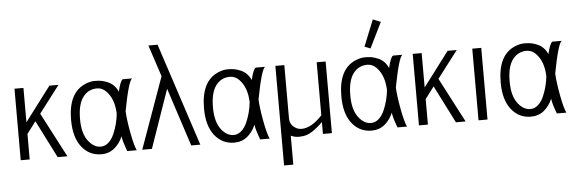

<svg xmlns="http://www.w3.org/2000/svg" viewBox="-57 -980 4122 1375"><g transform="rotate(-5 2004.0 -293.0)"><path d="M58.6 -1V-515.1H123V-268.1L309.6 -515.1H375L226.6 -320.8L394 0H324.2L187.5 -270L123 -184.1V-1Z M792.5 -108.9Q772.5 -59.1 732.9 -26.1Q693.4 6.8 638.7 6.8Q551.3 6.8 497.1 -62.3Q442.9 -131.3 442.9 -256.8Q442.9 -453.1 567.9 -505.4Q604 -520.5 634.8 -520.5Q665.5 -520.5 685.1 -516.6Q704.6 -512.7 727.1 -503.4Q777.8 -482.4 801.3 -428.7Q819.3 -505.9 836.9 -515.1H904.3Q877.9 -499 837.4 -285.6Q840.3 -223.1 857.9 -128.9Q875.5 -34.7 892.6 0H824.2Q823.7 -2 815.4 -24.4Q797.9 -71.8 792.5 -108.9ZM772.5 -272.5Q769 -380.4 711.9 -437.5Q683.6 -465.8 647.5 -465.8Q584 -465.8 545.7 -414.3Q507.3 -362.8 507.3 -256.8Q507.3 -153.3 549.8 -98.6Q588.9 -47.9 638.7 -47.9Q668.9 -47.9 694.1 -70.3Q719.2 -92.8 734.9 -128.9Q765.1 -198.7 772.5 -272.5Z M932.1 0 1115.7 -512.7Q1115.2 -513.2 1108.4 -534.7L1041 -739.7H1106.9L1349.6 0H1284.2L1147.5 -419.4L1001.5 0Z M1748 -108.9Q1728 -59.1 1688.5 -26.1Q1648.9 6.8 1594.2 6.8Q1506.8 6.8 1452.6 -62.3Q1398.4 -131.3 1398.4 -256.8Q1398.4 -453.1 1523.4 -505.4Q1559.6 -520.5 1590.3 -520.5Q1621.1 -520.5 1640.6 -516.6Q1660.2 -512.7 1682.6 -503.4Q1733.4 -482.4 1756.8 -428.7Q1774.9 -505.9 1792.5 -515.1H1859.9Q1833.5 -499 1793 -285.6Q1795.9 -223.1 1813.5 -128.9Q1831.1 -34.7 1848.1 0H1779.8Q1779.3 -2 1771 -24.4Q1753.4 -71.8 1748 -108.9ZM1728 -272.5Q1724.6 -380.4 1667.5 -437.5Q1639.2 -465.8 1603 -465.8Q1539.6 -465.8 1501.2 -414.3Q1462.9 -362.8 1462.9 -256.8Q1462.9 -153.3 1505.4 -98.6Q1544.4 -47.9 1594.2 -47.9Q1624.5 -47.9 1649.7 -70.3Q1674.8 -92.8 1690.4 -128.9Q1720.7 -198.7 1728 -272.5Z M1934.1 200.7V-515.1H1998.5V-131.3Q1998.5 -94.7 2024.7 -72Q2050.8 -49.3 2081.1 -49.3Q2153.3 -49.3 2231 -133.8V-515.1H2295.4V0H2231V-85Q2161.6 -17.1 2112.3 -2Q2088.4 5.4 2058.3 5.4Q2028.3 5.4 2000.5 -7.3V200.7Z M2582 -596.7 2658.2 -785.6 2713.9 -763.2 2624 -580.1ZM2735.4 -108.9Q2715.3 -59.1 2675.8 -26.1Q2636.2 6.8 2581.5 6.8Q2494.1 6.8 2439.9 -62.3Q2385.7 -131.3 2385.7 -256.8Q2385.7 -453.1 2510.7 -505.4Q2546.9 -520.5 2577.6 -520.5Q2608.4 -520.5 2627.9 -516.6Q2647.5 -512.7 2669.9 -503.4Q2720.7 -482.4 2744.1 -428.7Q2762.2 -505.9 2779.8 -515.1H2847.2Q2820.8 -499 2780.3 -285.6Q2783.2 -223.1 2800.8 -128.9Q2818.4 -34.7 2835.4 0H2767.1Q2766.6 -2 2758.3 -24.4Q2740.7 -71.8 2735.4 -108.9ZM2715.3 -272.5Q2711.9 -380.4 2654.8 -437.5Q2626.5 -465.8 2590.3 -465.8Q2526.9 -465.8 2488.5 -414.3Q2450.2 -362.8 2450.2 -256.8Q2450.2 -153.3 2492.7 -98.6Q2531.7 -47.9 2581.5 -47.9Q2611.8 -47.9 2637 -70.3Q2662.1 -92.8 2677.7 -128.9Q2708 -198.7 2715.3 -272.5Z M2921.4 -1V-515.1H2985.8V-268.1L3172.4 -515.1H3237.8L3089.4 -320.8L3256.8 0H3187L3050.3 -270L2985.8 -184.1V-1Z M3349.6 0V-515.1H3414.1V0Z M3880.9 -108.9Q3860.8 -59.1 3821.3 -26.1Q3781.7 6.8 3727.1 6.8Q3639.6 6.8 3585.4 -62.3Q3531.2 -131.3 3531.2 -256.8Q3531.2 -453.1 3656.2 -505.4Q3692.4 -520.5 3723.1 -520.5Q3753.9 -520.5 3773.4 -516.6Q3793 -512.7 3815.4 -503.4Q3866.2 -482.4 3889.6 -428.7Q3907.7 -505.9 3925.3 -515.1H3992.7Q3966.3 -499 3925.8 -285.6Q3928.7 -223.1 3946.3 -128.9Q3963.9 -34.7 3981 0H3912.6Q3912.1 -2 3903.8 -24.4Q3886.2 -71.8 3880.9 -108.9ZM3860.8 -272.5Q3857.4 -380.4 3800.3 -437.5Q3772 -465.8 3735.8 -465.8Q3672.4 -465.8 3634 -414.3Q3595.7 -362.8 3595.7 -256.8Q3595.7 -153.3 3638.2 -98.6Q3677.2 -47.9 3727.1 -47.9Q3757.3 -47.9 3782.5 -70.3Q3807.6 -92.8 3823.2 -128.9Q3853.5 -198.7 3860.8 -272.5Z"/></g></svg>

Font: News Cycle
Style: Regular
Weight: 500
Version: Version 0.5.2